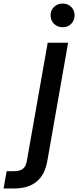

<svg xmlns="http://www.w3.org/2000/svg" viewBox="-146 -789 436 1071"><path d="M120.1 -550.8H233.9L118.2 107.9Q91.8 262.2 -66.9 262.2H-126L-108.9 166H-69.8Q-34.7 166 -18.1 152.6Q-1.5 139.2 3.9 107.9ZM204.1 -637.2Q174.8 -637.2 155.5 -656Q136.2 -674.8 136.2 -704.1Q136.2 -731.9 155.5 -750.5Q174.8 -769 204.1 -769Q231.9 -769 251 -750.5Q270 -731.9 270 -704.1Q270 -674.8 251.2 -656Q232.4 -637.2 204.1 -637.2Z"/></svg>

Font: SVN-Poppins Medium
Style: Italic
Weight: 500
Italic angle: -10°
Designer: Ninad Kale (Devanagari), Jonny Pinhorn (Latin)
Foundry: Indian Type Foundry
Version: Version 3.002 2017